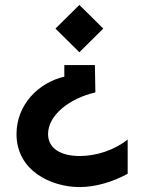

<svg xmlns="http://www.w3.org/2000/svg" viewBox="-20 -504 620 779"><path d="M498 201V62C443 106 370 129 303 129C228 129 175 99 175 40C175 -37 262 -105 367 -129L365 -240H241V-193C137 -169 47 -80 47 40C47 190 189 255 303 255C369 255 440 233 498 201ZM205 -388 302 -292 399 -388 302 -484Z"/></svg>

Font: KT Kiyosuna Sans Bold
Style: Regular
Weight: 700
Designer: [Zen Kaku Gothic] Yoshimichi Ohira
Version: Version 1.010;Glyphs 3.1.2 (3151)